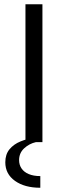

<svg xmlns="http://www.w3.org/2000/svg" viewBox="-20 -670 320 905"><path d="M170 215Q96 215 50.5 182.5Q5 150 5 95Q5 58 24.5 34Q44 10 77 -3.5Q110 -17 149 -22V0Q118 7 94 29Q70 51 70 85Q70 107 81.5 124Q93 141 115.5 150.5Q138 160 170 160ZM100 -650H180V0H100Z"/></svg>

Font: Syne
Style: Regular
Weight: 400
Designer: Lucas Descroix
Foundry: Bonjour Monde
Version: Version 2.200